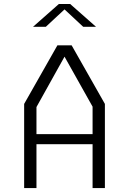

<svg xmlns="http://www.w3.org/2000/svg" viewBox="-20 -962 660 982"><path d="M103.5 -430.5 273.5 -730H346.5L516.5 -430.5V0H453.5V-416.5L300 -690H320L166.5 -414.5V0H103.5ZM143 -276H474.5V-224.5H143ZM281 -941.5H339L471 -825H405.5L296 -927H324L214.5 -825H149Z"/></svg>

Font: Monaspace Krypton Var ExLight
Style: Regular
Weight: 200
Designer: Riley Cran and the Lettermatic Team
Version: Version 1.200 (Monaspace Krypton Var)